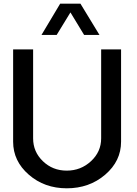

<svg xmlns="http://www.w3.org/2000/svg" viewBox="-20 -1020 749 1050"><path d="M309.1 -1000H419.9L523.9 -829.1H439.9L365.2 -952.1L290 -829.1H207ZM345.2 9.8Q223.1 9.8 137.5 -64.7Q51.8 -139.2 51.8 -245.1V-750H161.1V-263.2Q161.1 -189.9 214.6 -138.4Q268.1 -86.9 345 -86.9Q421.9 -86.9 477.5 -138.4Q533.2 -189.9 533.2 -263.2V-750H642.1V-245.1Q642.1 -139.2 555.2 -64.7Q468.3 9.8 345.2 9.8Z"/></svg>

Font: Oakes Grotesk
Style: Medium
Weight: 500
Designer: Samuel Oakes
Foundry: Samuel Oakes
Version: Version 1.0 | wf-rip DC20170320